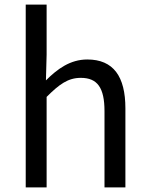

<svg xmlns="http://www.w3.org/2000/svg" viewBox="-20 -816 647 836"><path d="M92 0H183V-394C238 -449 276 -477 332 -477C404 -477 435 -434 435 -332V0H526V-344C526 -483 474 -557 360 -557C286 -557 230 -516 180 -466L183 -578V-796H92Z"/></svg>

Font: Noto Sans CJK TC Regular
Style: Regular
Weight: 400
Designer: Ryoko NISHIZUKA (kana & ideographs); Paul D. Hunt (Latin, Greek & Cyrillic); Wenlong ZHANG (bopomofo); Sandoll Communica
Foundry: Adobe Systems Incorporated
Version: Version 1.001;PS 1.001;hotconv 1.0.78;makeotf.lib2.5.61930